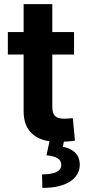

<svg xmlns="http://www.w3.org/2000/svg" viewBox="-20 -685 411 932"><path d="M339.4 -529.3V-420.4H18.1V-529.3ZM94.7 -665H233.9V-166.5Q233.9 -135.7 246.8 -122.3Q259.8 -108.9 290 -108.9Q300.3 -108.9 312.7 -109.6Q325.2 -110.4 333.5 -111.3L343.8 -2.4Q326.7 0.5 304.7 2Q282.7 3.4 260.3 3.4Q179.7 3.4 137.2 -34.7Q94.7 -72.8 94.7 -144ZM221.2 -2.9H291L285.2 27.8Q319.8 33.2 343.3 54.4Q366.7 75.7 367.2 113.8Q367.2 165.5 319.8 196.3Q272.5 227.1 185.5 227.1L184.1 161.6Q227.1 161.6 252 150.9Q276.9 140.1 277.3 117.2Q277.8 94.7 260.5 83.7Q243.2 72.8 205.6 68.8Z"/></svg>

Font: Inter Cardless Tabular Bold
Style: Bold
Weight: 700
Designer: Rasmus Andersson
Foundry: rsms
Version: Version 4.000;git-4fc901f